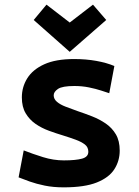

<svg xmlns="http://www.w3.org/2000/svg" viewBox="-20 -794 600 826"><path d="M254 12Q209 12 172.5 4.5Q136 -3 108 -13Q80 -23 60 -31L82 -147Q120 -132 165 -118Q210 -104 255 -104Q306 -104 333 -111.5Q360 -119 360 -141Q360 -161 345 -172.5Q330 -184 305.5 -193Q281 -202 252 -211Q222 -220 190.5 -231.5Q159 -243 133 -261Q107 -279 90.5 -306.5Q74 -334 74 -375Q74 -420 97.5 -457.5Q121 -495 170.5 -517.5Q220 -540 299 -540Q350 -540 394.5 -532Q439 -524 472 -510L450 -393Q438 -397 415 -404.5Q392 -412 362.5 -418Q333 -424 300 -424Q248 -424 229.5 -411.5Q211 -399 211 -384Q211 -368 225 -356Q239 -344 262.5 -335Q286 -326 314 -316Q344 -306 376 -293.5Q408 -281 435 -262.5Q462 -244 478.5 -216Q495 -188 495 -146Q495 -102 472 -66Q449 -30 396.5 -9Q344 12 254 12ZM280 -571 125 -708 180 -774 280 -697 380 -774 437 -708Z"/></svg>

Font: Ubuntu Sans Mono
Style: Bold
Weight: 700
Monospace: yes
Designer: Dalton Maag Ltd
Foundry: Dalton Maag Ltd
Version: Version 1.006